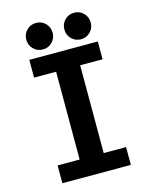

<svg xmlns="http://www.w3.org/2000/svg" viewBox="-129 -969 829 1052"><g transform="rotate(-15 285.0 -443.0)"><path d="M179 -735.5Q147.5 -735.5 125.8 -757.2Q104 -779 104 -810.5Q104 -842.5 125.8 -864.2Q147.5 -886 179 -886Q210 -886 231.8 -864.2Q253.5 -842.5 253.5 -810.5Q253.5 -779 231.8 -757.2Q210 -735.5 179 -735.5ZM395 -735.5Q363.5 -735.5 341.8 -757.2Q320 -779 320 -810.5Q320 -842.5 341.8 -864.2Q363.5 -886 395 -886Q426 -886 447.8 -864.2Q469.5 -842.5 469.5 -810.5Q469.5 -779 447.8 -757.2Q426 -735.5 395 -735.5ZM480 -599H353V-101H480V0H91.5V-101H216.5V-599H91.5V-700H480Z"/></g></svg>

Font: League Mono Narrow SemiBold
Style: Regular
Weight: 600
Width: 3
Designer: Tyler Finck
Foundry: The League of Moveable Type / Tyler Finck
Version: Version 2.210